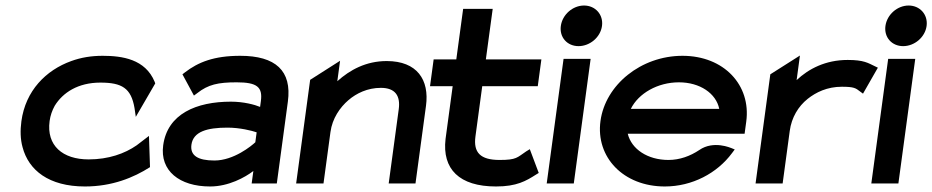

<svg xmlns="http://www.w3.org/2000/svg" viewBox="-20 -664 3375 695"><path d="M523 -59 519.2 -172 474.7 -138C431.6 -108 372.8 -87 300.8 -87C206.8 -87 147.5 -137 159.6 -226C162.3 -246 168.7 -264 178 -281C207.5 -329 262.4 -365 343.4 -365C421.4 -365 454.6 -345 466.9 -273L471.6 -241L541.9 -362L539.8 -368C505.9 -450 422.5 -462 351.5 -462C310.5 -462 273.7 -456 237.9 -443C146.4 -410 72.4 -336 57.4 -225C53 -192 53.6 -160 61.7 -131C83.5 -48 156.5 11 287.5 11C385.5 11 463.8 -21 523 -59Z M640.4 -395 682 -318 694.2 -327C733.4 -358 769.5 -366 836.5 -366C910.5 -366 931.2 -349 924.3 -298L921.5 -277C902.5 -285 862 -296 816 -296C691 -296 586.1 -252 570.7 -138C558.2 -46 629.5 11 740.5 11C807.5 11 867 -22 897.1 -45L891 0H982L1022 -296C1037.2 -408 977.5 -462 849.5 -462C754.5 -462 697.4 -439 649.4 -402ZM672.9 -140C679.4 -188 730.3 -202 803.3 -202C848.3 -202 891.8 -191 909 -185L904.2 -149C890.4 -136 826.2 -83 756.2 -83C696.2 -83 667.7 -101 672.9 -140Z M1522 -281C1534.7 -375 1489.9 -443 1379.9 -443C1304.9 -443 1246.6 -411 1201 -370L1211 -444L1102.7 -375L1052 0H1151L1176.2 -186C1182.8 -235 1210.2 -275 1241.8 -302C1270.1 -326 1309.8 -346 1358.8 -346C1410.8 -346 1429.9 -317 1423.4 -269L1387 0H1484Z M1930.1 -38 1897.8 -124 1884.7 -116C1851.7 -94 1850.5 -85 1788.5 -85C1718.5 -85 1693.2 -112 1701 -170L1725.6 -352H1926.6L1939.7 -449H1738.7L1763.5 -632H1656.5L1631.7 -449H1549.7L1536.6 -352H1618.6L1592.8 -161C1580 -52 1642.5 11 1775.5 11C1850.5 11 1884.2 -9 1920.3 -32Z M2074.2 -497C2115.2 -497 2153.5 -529 2159.1 -570C2164.6 -611 2135.1 -644 2094.1 -644C2053.1 -644 2015.6 -611 2010.1 -570C2004.5 -529 2033.2 -497 2074.2 -497ZM2118 -451H2020L1959 0H2057Z M2675.3 -180 2681.3 -224C2699.1 -356 2600.5 -462 2450.5 -462C2300.5 -462 2171.3 -357 2153.6 -226C2135.8 -95 2236.5 11 2386.5 11C2485.5 11 2576 -37 2629.9 -110L2639.6 -123L2627.3 -128C2626.3 -128 2563.2 -157 2511.4 -121C2478.4 -99 2440.5 -85 2399.5 -85C2324.5 -85 2265.8 -124 2252.3 -180ZM2263.5 -270C2291.1 -326 2360.5 -366 2437.5 -366C2513.5 -366 2572.1 -326 2583.5 -270Z M3147.3 -424C3122 -436 3107.4 -447 3048.4 -447C2968.4 -447 2907.1 -415 2863.6 -374L2875.6 -463L2768.4 -395L2715 0H2813L2838.7 -190C2845.3 -239 2869.7 -279 2903.4 -306C2933.6 -330 2974.3 -350 3027.3 -350C3071.3 -350 3077.6 -345 3093 -333L3103.9 -325L3157.7 -419Z M3249.2 -497C3290.2 -497 3328.5 -529 3334.1 -570C3339.6 -611 3310.1 -644 3269.1 -644C3228.1 -644 3190.6 -611 3185.1 -570C3179.5 -529 3208.2 -497 3249.2 -497ZM3293 -451H3195L3134 0H3232Z"/></svg>

Font: Charger
Style: ExBdIt
Weight: 400
Designer: Jasper
Foundry: Cannot Into Space Fonts
Version: Version 0.99